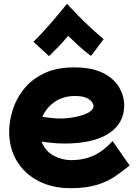

<svg xmlns="http://www.w3.org/2000/svg" viewBox="-20 -906 728 1006"><path d="M350 80Q254 80 181.5 42.5Q109 5 68.5 -62Q28 -129 28 -217Q28 -270 46 -328.5Q64 -387 104 -438Q144 -489 209.5 -521Q275 -553 369 -553Q437 -553 483.5 -538Q530 -523 559.5 -499Q589 -475 604.5 -448Q620 -421 625.5 -396.5Q631 -372 631 -356Q631 -259 549.5 -206.5Q468 -154 319 -154Q285 -154 254.5 -157Q224 -160 198 -164Q217 -114 261 -90.5Q305 -67 352 -67Q420 -67 472 -91.5Q524 -116 570 -167L659 -39Q627 -13 587.5 15Q548 43 491 61.5Q434 80 350 80ZM372 -403Q313 -403 268 -373Q223 -343 202 -294Q227 -290 251.5 -287.5Q276 -285 300 -285Q322 -285 350.5 -289Q379 -293 406.5 -301Q434 -309 452 -321.5Q470 -334 470 -351Q470 -359 462 -371Q454 -383 433 -393Q412 -403 372 -403ZM155 -687Q174 -705 198.5 -731.5Q223 -758 248 -786.5Q273 -815 294.5 -841.5Q316 -868 331 -886Q357 -858 389.5 -824.5Q422 -791 457 -759Q492 -727 523 -701L457 -613Q424 -637 396 -662.5Q368 -688 337 -718Q311 -687 288.5 -663.5Q266 -640 237 -612Q235 -614 222.5 -625.5Q210 -637 194 -651.5Q178 -666 166.5 -676.5Q155 -687 155 -687Z"/></svg>

Font: KN Bobohei
Style: Bold
Weight: 700
Designer: Kingnam Type Foundry
Version: Version 1.710;March 18, 2023